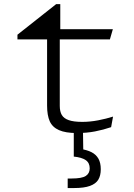

<svg xmlns="http://www.w3.org/2000/svg" viewBox="-20 -644 660 946"><path d="M274.5 -470.5V-122.5Q274.5 -94.5 284.5 -77.5Q294.5 -60.5 318.8 -52Q343 -43.5 385.5 -43.5Q423.5 -43.5 463.8 -51.2Q504 -59 537 -69.5L527.5 -17.5Q489.5 -4.5 448.2 3.5Q407 11.5 359.5 11.5Q303 11.5 270.8 -2.8Q238.5 -17 225.2 -46.2Q212 -75.5 212 -124V-470.5ZM536 -500 521.5 -450H66V-473L256.5 -623.5H277V-484.5L228 -500ZM476.5 190Q476.5 221.5 464.2 241.5Q452 261.5 423.2 272Q394.5 282.5 345.5 282.5H313.5V235.5H333Q383 235.5 402.5 223Q422 210.5 422 185.5Q422 158.5 402.5 145Q383 131.5 343.5 127.5V-24H388.5L390.5 114L375 89.5Q408.5 94.5 430.8 105.8Q453 117 464.8 137.5Q476.5 158 476.5 190Z"/></svg>

Font: Monaspace Argon Var
Style: Regular
Weight: 400
Designer: Riley Cran and the Lettermatic Team
Version: Version 1.000 (Monaspace Argon Var)